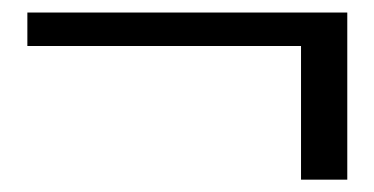

<svg xmlns="http://www.w3.org/2000/svg" viewBox="-20 -421 600 308"><path d="M462.9 -132.8V-347.2H23.9V-400.9H537.1V-132.8Z"/></svg>

Font: Linux Libertine O
Style: Bold
Weight: 700
Designer: Philipp H. Poll
Foundry: Philipp H. Poll
Version: Version 5.0.0